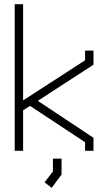

<svg xmlns="http://www.w3.org/2000/svg" viewBox="-20 -718 505 914"><path d="M50 0V-698H90V-240L385 -431V-477H425V-410L160 -238L425 -62V0H385V-41L123 -214L90 -193V0ZM192 150 232 98V37H273V113L226 176Z"/></svg>

Font: Turret Road Light
Style: Regular
Weight: 300
Designer: Noponies
Foundry: Noponies
Version: Version 1.001; ttfautohint (v1.8)